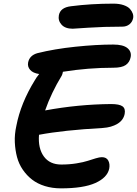

<svg xmlns="http://www.w3.org/2000/svg" viewBox="-20 -990 744 1043"><path d="M375 -834Q334 -834 314.2 -856.2Q294.4 -878.4 299.8 -907.2Q307.6 -949.2 365.2 -956.1Q474.6 -970.2 596.2 -970.2Q627.9 -970.2 651.4 -962.2Q674.8 -954.1 685.8 -941.7Q696.8 -929.2 701.2 -916.3Q705.6 -903.3 703.1 -891.1Q698.7 -870.1 682.9 -857.7Q667 -845.2 644 -845.2Q543.9 -845.2 460.9 -839.6Q377.9 -834 375 -834ZM311 33.2Q264.2 33.2 223.9 20.8Q183.6 8.3 154.5 -14.2Q125.5 -36.6 104 -67.9Q82.5 -99.1 72.5 -136.7Q62.5 -174.3 60.5 -217.3Q58.6 -260.3 68.8 -306.2Q92.3 -429.7 169.9 -555.2Q177.2 -568.8 192.9 -587.9Q159.2 -592.8 143.8 -610.4Q128.4 -627.9 132.8 -650.9Q140.6 -689 183.1 -701.2Q274.9 -724.1 389.2 -736.1Q503.4 -748 595.2 -748Q648.4 -748 671.9 -729Q695.3 -710 689.9 -680.2Q684.6 -651.9 663.3 -637Q642.1 -622.1 596.2 -622.1Q459 -622.1 321.8 -600.1Q319.3 -586.4 315.9 -580.1Q258.8 -486.3 225.1 -390.1Q405.3 -423.3 583 -424.8Q628.4 -424.8 645.5 -412.4Q662.6 -399.9 657.2 -371.1Q650.4 -336.9 617.9 -317.4Q585.4 -297.9 539.1 -294.9Q322.8 -282.7 191.9 -257.8Q186 -184.6 218 -140.4Q250 -96.2 313 -96.2Q356.4 -96.2 395.3 -102.5Q434.1 -108.9 456.3 -116.2Q478.5 -123.5 499.8 -129.9Q521 -136.2 533.2 -136.2Q558.6 -136.2 568.4 -117.4Q578.1 -98.6 573.2 -73.2Q562.5 -24.9 497.8 4.2Q433.1 33.2 311 33.2Z"/></svg>

Font: Shantell Sans Irregular
Style: Italic
Weight: 600
Italic angle: -11.31°
Designer: Stephen Nixon, Anya Danilova, Shantell Martin
Foundry: Arrow Type
Version: Version 1.006;[9816181b4]